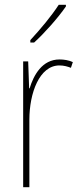

<svg xmlns="http://www.w3.org/2000/svg" viewBox="-20 -784 336 804"><path d="M256 -757V-764H226C194 -715 152 -665 107 -616V-606H123C166 -645 223 -709 256 -757ZM229 -535C157 -535 121 -470 104 -414H102L98 -527H77V0H103V-283C103 -394 145 -510 229 -510C248 -510 264 -505 277 -500L285 -524C268 -532 248 -535 229 -535Z"/></svg>

Font: Noto Sans Condensed Thin
Style: Regular
Weight: 100
Width: 3
Designer: Monotype Design Team
Foundry: Monotype Imaging Inc.
Version: Version 2.013